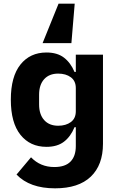

<svg xmlns="http://www.w3.org/2000/svg" viewBox="-20 -814 640 1046"><path d="M541 -31Q541 85 474.5 148.5Q408 212 280 212Q142 212 70 137L149 43Q200 96 276 96Q335 96 364 66.5Q393 37 393 -18V-121H386Q365 -70 328.5 -42Q292 -14 233 -14Q144 -14 91.5 -79.5Q39 -145 39 -271Q39 -397 91.5 -462.5Q144 -528 233 -528Q292 -528 328.5 -500Q365 -472 386 -422H393V-516H541ZM393 -208V-334Q393 -373 366 -393Q339 -413 297 -413Q248 -413 220.5 -382.5Q193 -352 193 -298V-245Q193 -191 220.5 -160Q248 -129 297 -129Q339 -129 366 -149Q393 -169 393 -208ZM299 -794H387L369 -579H212Z"/></svg>

Font: iA Writer Quattro V
Style: Regular
Weight: 400
Designer: Mike Abbink, Paul van der Laan, Pieter van Rosmalen, Oliver Reichenstein
Foundry: Information Architects Inc.
Version: Version 2.000